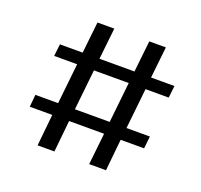

<svg xmlns="http://www.w3.org/2000/svg" viewBox="-103 -709 833 794"><g transform="rotate(20 313.5 -312.0)"><path d="M53 -170 58 -224H158L177 -402H76L82 -455H182L197 -593H271L256 -455H410L425 -593H498L483 -455H586L580 -402H478L459 -224H562L556 -170H453L439 -31H365L380 -170H226L212 -31H138L152 -170ZM232 -224H385L404 -402H251Z"/></g></svg>

Font: Karmilla
Style: Regular
Weight: 400
Designer: Jonathan Pinhorn
Version: Version 1.000